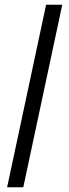

<svg xmlns="http://www.w3.org/2000/svg" viewBox="-20 -707 291 808"><path d="M10 81 174 -687H242L78 81Z"/></svg>

Font: Bricolage Grotesque 12pt Condensed Light
Style: Regular
Weight: 300
Width: 3
Designer: Mathieu Triay
Foundry: Atelier Triay
Version: Version 1.001; ttfautohint (v1.8.4.7-5d5b);gftools[0.9.33.de